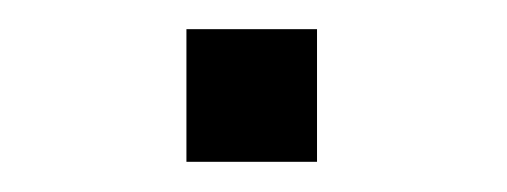

<svg xmlns="http://www.w3.org/2000/svg" viewBox="-20 -354 346 131"><path d="M196.3 -243.6V-334.1H107.2V-243.6Z"/></svg>

Font: Saysettha
Style: Regular
Weight: 400
Designer: John M. Durdin
Foundry: Lao Script for Windows
Version: Version 2.201